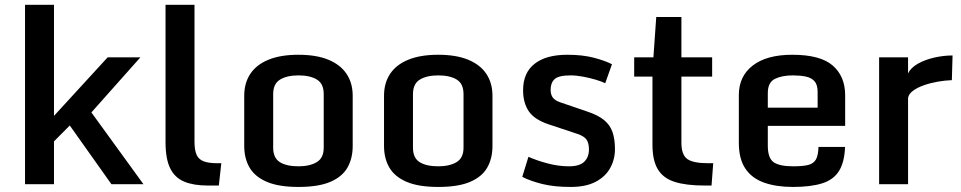

<svg xmlns="http://www.w3.org/2000/svg" viewBox="-20 -758 3955 790"><path d="M83 -738.3H202.1V-281.2L422.9 -522H557.6L356 -295.4L570.3 0H438.5L267.1 -241.7L202.1 -176.3V0H83Z M661.1 -173.3V-738.3H780.3V-174.3Q780.3 -141.1 788.6 -121.8Q796.9 -102.5 817.4 -94.5Q837.9 -86.4 874.5 -86.4H890.6L880.4 5.4H834.5Q776.9 5.4 738.3 -10.5Q699.7 -26.4 680.4 -65.2Q661.1 -104 661.1 -173.3Z M1208 11.2Q1127 11.2 1077.9 -9.8Q1028.8 -30.8 1006.8 -68.6Q984.9 -106.4 984.9 -157.2V-364.3Q984.9 -416 1009.8 -453.9Q1034.7 -491.7 1084.5 -512.2Q1134.3 -532.7 1208 -532.7Q1281.7 -532.7 1331.3 -512.2Q1380.9 -491.7 1406 -453.9Q1431.2 -416 1431.2 -364.3V-157.2Q1431.2 -106.4 1409.7 -68.6Q1388.2 -30.8 1339.4 -9.8Q1290.5 11.2 1208 11.2ZM1208 -73.7Q1254.4 -73.7 1283.2 -90.8Q1312 -107.9 1312 -150.4V-370.6Q1312 -413.6 1283.9 -430.7Q1255.9 -447.8 1208 -447.8Q1161.1 -447.8 1132.6 -430.7Q1104 -413.6 1104 -370.6V-150.4Q1104 -107.9 1131.6 -90.8Q1159.2 -73.7 1208 -73.7Z M1783.2 11.2Q1702.1 11.2 1653.1 -9.8Q1604 -30.8 1582 -68.6Q1560.1 -106.4 1560.1 -157.2V-364.3Q1560.1 -416 1585 -453.9Q1609.9 -491.7 1659.7 -512.2Q1709.5 -532.7 1783.2 -532.7Q1856.9 -532.7 1906.5 -512.2Q1956.1 -491.7 1981.2 -453.9Q2006.3 -416 2006.3 -364.3V-157.2Q2006.3 -106.4 1984.9 -68.6Q1963.4 -30.8 1914.6 -9.8Q1865.7 11.2 1783.2 11.2ZM1783.2 -73.7Q1829.6 -73.7 1858.4 -90.8Q1887.2 -107.9 1887.2 -150.4V-370.6Q1887.2 -413.6 1859.1 -430.7Q1831.1 -447.8 1783.2 -447.8Q1736.3 -447.8 1707.8 -430.7Q1679.2 -413.6 1679.2 -370.6V-150.4Q1679.2 -107.9 1706.8 -90.8Q1734.4 -73.7 1783.2 -73.7Z M2128.9 -30.3 2154.3 -112.8Q2188 -97.7 2232.9 -85.7Q2277.8 -73.7 2320.8 -73.7Q2365.2 -73.7 2384.3 -92.8Q2403.3 -111.8 2403.3 -143.1Q2403.3 -168.5 2393.8 -182.9Q2384.3 -197.3 2356 -207L2238.3 -246.1Q2178.2 -266.1 2155.3 -300.8Q2132.3 -335.4 2132.3 -386.7Q2132.3 -458.5 2179.7 -495.6Q2227.1 -532.7 2314 -532.7Q2377 -532.7 2423.3 -520.5Q2469.7 -508.3 2498 -493.7L2470.2 -415.5Q2455.6 -422.9 2430.9 -430.2Q2406.2 -437.5 2378.9 -442.6Q2351.6 -447.8 2327.6 -447.8Q2278.8 -447.8 2262.2 -432.6Q2245.6 -417.5 2245.6 -388.7Q2245.6 -369.6 2253.9 -357.4Q2262.2 -345.2 2284.2 -337.4L2397 -298.8Q2440.9 -284.2 2465.6 -263.9Q2490.2 -243.7 2500.2 -214.6Q2510.3 -185.5 2510.3 -144.5Q2510.3 -102.1 2490.7 -66.7Q2471.2 -31.2 2430.9 -10Q2390.6 11.2 2328.1 11.2Q2259.8 11.2 2210.9 -1Q2162.1 -13.2 2128.9 -30.3Z M2664.6 -162.1V-442.9H2589.4V-522H2668.5L2680.2 -688H2783.7V-522H2910.2V-442.9H2783.7V-170.9Q2783.7 -121.1 2807.9 -103.8Q2832 -86.4 2894 -86.4H2914.6L2907.7 5.4H2879.4Q2802.7 5.4 2755.6 -9.8Q2708.5 -24.9 2686.5 -61.8Q2664.6 -98.6 2664.6 -162.1Z M3020 -170.4V-366.7Q3020 -444.3 3077.4 -488.5Q3134.8 -532.7 3239.7 -532.7Q3356 -532.7 3406.7 -488Q3457.5 -443.4 3457.5 -365.7V-240.2H3139.2V-159.2Q3139.2 -106.9 3163.6 -90.3Q3188 -73.7 3243.7 -73.7Q3283.7 -73.7 3305.7 -79.3Q3327.6 -85 3337.2 -101.8Q3346.7 -118.7 3347.7 -153.3H3457Q3454.6 -89.8 3431.9 -54Q3409.2 -18.1 3362.3 -3.4Q3315.4 11.2 3242.2 11.2Q3173.8 11.2 3123.8 -6.6Q3073.7 -24.4 3046.9 -64.2Q3020 -104 3020 -170.4ZM3344.2 -314.9V-379.4Q3344.2 -409.7 3331.1 -424.1Q3317.9 -438.5 3294.9 -443.1Q3272 -447.8 3242.2 -447.8Q3197.3 -447.8 3168.2 -433.3Q3139.2 -418.9 3139.2 -375V-314.9Z M3597.2 -522H3716.3V-456.1Q3727.5 -479.5 3757.1 -496.1Q3786.6 -512.7 3824.7 -521.2Q3862.8 -529.8 3899.4 -529.8L3896.5 -428.2Q3868.7 -427.2 3838.1 -421.9Q3807.6 -416.5 3780.8 -407Q3753.9 -397.5 3736.3 -384.3Q3718.8 -371.1 3716.3 -355V0H3597.2Z"/></svg>

Font: Monda SemiBold
Style: Regular
Weight: 600
Designer: Vernon Adams
Foundry: Vernon Adams
Version: Version 2.200